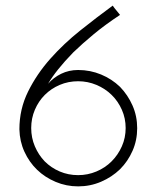

<svg xmlns="http://www.w3.org/2000/svg" viewBox="-20 -655 560 683"><path d="M407 -53Q378 -25 339.5 -8.5Q301 8 258 8Q216 8 178 -8Q140 -24 112 -51Q84 -78 67 -115Q50 -152 49 -195Q49 -267 80 -329.5Q111 -392 159 -446Q207 -500 266 -547Q325 -594 381 -635Q387 -626 394 -618Q401 -610 407 -602Q354 -567 313 -533Q272 -499 240 -468Q209 -436 187 -408.5Q165 -381 151 -357Q170 -379 197.5 -392.5Q225 -406 258 -406Q301 -406 339.5 -390Q378 -374 407 -346Q435 -317 451.5 -279.5Q468 -242 468 -199Q468 -156 451.5 -118.5Q435 -81 407 -53ZM139 -81Q162 -58 192.5 -45Q223 -32 258 -32Q292 -32 323 -45Q354 -58 377 -81Q400 -104 413.5 -134.5Q427 -165 427 -199.5Q427 -234 413.5 -264.5Q400 -295 377 -317.5Q354 -340 323 -353Q292 -366 258 -366Q223 -366 192.5 -353Q162 -340 139.5 -317.5Q117 -295 104 -264.5Q91 -234 91 -199.5Q91 -165 104 -134.5Q117 -104 139 -81Z"/></svg>

Font: Josefin Slab
Style: Regular
Weight: 400
Designer: Santiago Orozco
Foundry: Typemade
Version: Version 2.000